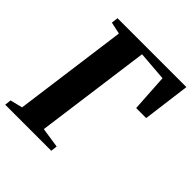

<svg xmlns="http://www.w3.org/2000/svg" viewBox="-203 -879 1015 1015"><g transform="rotate(45 304.0 -371.5)"><path d="M-2.5 0 1.5 -36 70.5 -53 156.5 -691 89.5 -705.5 94 -743H609L574.5 -477H499.5L486.5 -687L320.5 -700L233 -53L346 -36L342 0Z"/></g></svg>

Font: Merriweather 72pt ExtraBold
Style: Italic
Weight: 800
Italic angle: -7.8°
Version: Version 2.101